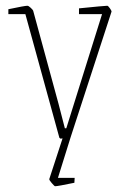

<svg xmlns="http://www.w3.org/2000/svg" viewBox="-20 -470 437 666"><path d="M151 151 197 10 190 11 186 8 68 -421H9V-438Q66 -450 75 -450Q79 -450 86.5 -443Q94 -436 95 -433L183 -110L205 -25H210L334 -421H254V-441Q343 -450 352 -450Q355 -450 361 -441.5Q367 -433 367 -430L225 6L181 147H239L238 164Q180 176 171 176Q169 176 159.5 165Q150 154 151 151Z"/></svg>

Font: Grenze Thin
Style: Regular
Weight: 250
Designer: Renata Polastri
Foundry: Omnibus-Type
Version: Version 1.002; ttfautohint (v1.8)